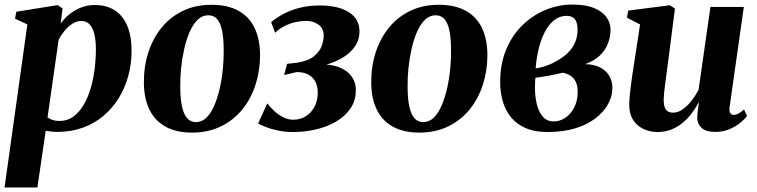

<svg xmlns="http://www.w3.org/2000/svg" viewBox="-23 -568 3320 842"><path d="M-3 254 97 -461 43 -486 48.5 -516.5 229.5 -545.5 251.5 -531 243 -464.5Q258 -486.5 280.8 -505Q303.5 -523.5 331.8 -534.8Q360 -546 393 -546Q443.5 -546 479.5 -523.2Q515.5 -500.5 534.8 -455.5Q554 -410.5 554 -344.5Q554 -289 540 -236.8Q526 -184.5 498.8 -139.5Q471.5 -94.5 431.8 -60.8Q392 -27 340.8 -8.2Q289.5 10.5 228 10.5Q216 10.5 203 9Q190 7.5 177.5 5.5L141 254ZM185.5 -53.5Q195 -46 207.8 -41.8Q220.5 -37.5 238 -37.5Q272.5 -37.5 298.5 -56.5Q324.5 -75.5 343.5 -107.5Q362.5 -139.5 374.5 -180.2Q386.5 -221 392 -265.8Q397.5 -310.5 397.5 -353.5Q397.5 -390 391 -417.5Q384.5 -445 370.5 -460.5Q356.5 -476 334 -476Q312.5 -476 293 -463Q273.5 -450 258.2 -430.8Q243 -411.5 234 -392.5Z M904 -547Q975 -547 1022.2 -521Q1069.5 -495 1093.2 -446Q1117 -397 1117.5 -327.5Q1117.5 -259 1097.8 -197.2Q1078 -135.5 1039.8 -88.2Q1001.5 -41 945.8 -13.8Q890 13.5 819 13.5Q749.5 13.5 702.5 -12.8Q655.5 -39 632 -88Q608.5 -137 608 -205Q607.5 -275.5 627.2 -337.2Q647 -399 685.2 -446.2Q723.5 -493.5 778.8 -520.2Q834 -547 904 -547ZM890.5 -501Q863.5 -501 843.2 -481Q823 -461 808.5 -427.5Q794 -394 784.8 -353Q775.5 -312 771.2 -269.2Q767 -226.5 767.5 -188.5Q767.5 -135.5 775 -101Q782.5 -66.5 797.8 -49.5Q813 -32.5 835.5 -32.5Q862.5 -32.5 882.8 -52.5Q903 -72.5 917.2 -106.2Q931.5 -140 940.8 -181Q950 -222 954.2 -265Q958.5 -308 958 -346Q958 -400 950.8 -434.2Q943.5 -468.5 928.8 -484.8Q914 -501 890.5 -501Z M1263.5 11Q1225.5 11 1194.5 4.2Q1163.5 -2.5 1141.5 -11.5Q1119.5 -20.5 1109 -26.5L1149 -114.5Q1164.5 -95 1182.5 -78.8Q1200.5 -62.5 1221 -52.8Q1241.5 -43 1263 -43Q1293.5 -43 1317.8 -58Q1342 -73 1356.2 -100Q1370.5 -127 1370.5 -162Q1370.5 -189.5 1360 -209.8Q1349.5 -230 1329 -241Q1308.5 -252 1278.5 -252L1223 -239L1236 -288L1280 -293Q1329.5 -301 1354.5 -321.8Q1379.5 -342.5 1388 -367.5Q1396.5 -392.5 1396.5 -412Q1396.5 -444 1373.2 -460.2Q1350 -476.5 1320 -476.5Q1300 -476.5 1275.8 -471.5Q1251.5 -466.5 1227.2 -455Q1203 -443.5 1183.5 -424L1166 -471Q1190.5 -491 1221.8 -507.8Q1253 -524.5 1292.8 -534.2Q1332.5 -544 1381 -544Q1459.5 -544 1506.5 -514.8Q1553.5 -485.5 1553.5 -430Q1553.5 -396 1536.5 -369Q1519.5 -342 1490.5 -322.2Q1461.5 -302.5 1425.8 -290.2Q1390 -278 1353.5 -274L1344.5 -281Q1405 -290.5 1448.2 -278.2Q1491.5 -266 1514.5 -238.2Q1537.5 -210.5 1537.5 -174Q1537.5 -126 1513.2 -91.2Q1489 -56.5 1449.2 -33.8Q1409.5 -11 1361 0Q1312.5 11 1263.5 11Z M1901 -547Q1972 -547 2019.2 -521Q2066.5 -495 2090.2 -446Q2114 -397 2114.5 -327.5Q2114.5 -259 2094.8 -197.2Q2075 -135.5 2036.8 -88.2Q1998.5 -41 1942.8 -13.8Q1887 13.5 1816 13.5Q1746.5 13.5 1699.5 -12.8Q1652.5 -39 1629 -88Q1605.5 -137 1605 -205Q1604.5 -275.5 1624.2 -337.2Q1644 -399 1682.2 -446.2Q1720.5 -493.5 1775.8 -520.2Q1831 -547 1901 -547ZM1887.5 -501Q1860.5 -501 1840.2 -481Q1820 -461 1805.5 -427.5Q1791 -394 1781.8 -353Q1772.5 -312 1768.2 -269.2Q1764 -226.5 1764.5 -188.5Q1764.5 -135.5 1772 -101Q1779.5 -66.5 1794.8 -49.5Q1810 -32.5 1832.5 -32.5Q1859.5 -32.5 1879.8 -52.5Q1900 -72.5 1914.2 -106.2Q1928.5 -140 1937.8 -181Q1947 -222 1951.2 -265Q1955.5 -308 1955 -346Q1955 -400 1947.8 -434.2Q1940.5 -468.5 1925.8 -484.8Q1911 -501 1887.5 -501Z M2378 11Q2322.5 11 2283.2 -5.8Q2244 -22.5 2219 -52.5Q2194 -82.5 2182.2 -122.2Q2170.5 -162 2170.5 -207.5Q2170.5 -288.5 2197.2 -351.8Q2224 -415 2269.5 -458.8Q2315 -502.5 2371.2 -525.2Q2427.5 -548 2486.5 -548Q2546.5 -548 2583.5 -532.2Q2620.5 -516.5 2637.5 -491.5Q2654.5 -466.5 2654.5 -438.5Q2654.5 -408 2643.5 -378.5Q2632.5 -349 2608 -325Q2583.5 -301 2542.5 -286.5Q2579.5 -286.5 2606.2 -273.5Q2633 -260.5 2647.8 -237.2Q2662.5 -214 2662.5 -182.5Q2662.5 -146 2643.8 -111.8Q2625 -77.5 2588.8 -49.5Q2552.5 -21.5 2499.5 -5.2Q2446.5 11 2378 11ZM2405 -35.5Q2432.5 -35.5 2456.2 -51.5Q2480 -67.5 2495 -96.5Q2510 -125.5 2510.5 -163Q2510.5 -192.5 2501.5 -210Q2492.5 -227.5 2477.5 -236.8Q2462.5 -246 2444.5 -249Q2435 -247 2424 -244.5Q2413 -242 2401.2 -239.5Q2389.5 -237 2377.5 -235Q2365 -233 2352 -230.8Q2339 -228.5 2325 -227Q2324 -217.5 2323.5 -206Q2323 -194.5 2323 -183.5Q2323 -144.5 2331.2 -110.8Q2339.5 -77 2357.8 -56.2Q2376 -35.5 2405 -35.5ZM2326 -268Q2343.5 -270.5 2359.2 -275.2Q2375 -280 2388.8 -285.8Q2402.5 -291.5 2413 -298Q2445 -314.5 2466.5 -335.5Q2488 -356.5 2499 -382.2Q2510 -408 2510 -437Q2510 -468.5 2498.5 -483.5Q2487 -498.5 2461.5 -498.5Q2432 -498.5 2408.2 -480.2Q2384.5 -462 2367.5 -430.2Q2350.5 -398.5 2340 -356.8Q2329.5 -315 2326 -268Z M2860.5 11Q2827.5 11 2799.5 -2Q2771.5 -15 2754.2 -41Q2737 -67 2736.5 -106Q2736.5 -122.5 2738.2 -143.5Q2740 -164.5 2743 -187.8Q2746 -211 2749.2 -234.2Q2752.5 -257.5 2756 -278L2784 -460.5L2726.5 -490.5L2732 -521.5L2914.5 -545L2937 -530.5L2905.5 -286.5Q2903 -265.5 2899.8 -242.5Q2896.5 -219.5 2893.8 -198Q2891 -176.5 2889.2 -159.5Q2887.5 -142.5 2887.5 -132.5Q2887.5 -112 2891.5 -99.2Q2895.5 -86.5 2904.8 -80.2Q2914 -74 2929 -74Q2950.5 -74 2971.2 -88.8Q2992 -103.5 3010 -126.8Q3028 -150 3040.5 -174L3092.5 -537.5H3239L3176.5 -98Q3174 -80 3179.8 -72Q3185.5 -64 3195 -64Q3204 -64 3214.5 -69.5Q3225 -75 3240 -88L3253 -59.5Q3244 -46.5 3224 -30Q3204 -13.5 3176 -1.5Q3148 10.5 3114 10.5Q3075 10.5 3056 -5.2Q3037 -21 3034.5 -47.5Q3034.5 -51.5 3035 -59.2Q3035.5 -67 3036.5 -76.8Q3037.5 -86.5 3039 -97Q3040.5 -107.5 3042 -116.5L3040 -117Q3027.5 -93.5 3010.2 -70.8Q2993 -48 2970.8 -29.5Q2948.5 -11 2921 0Q2893.5 11 2860.5 11Z"/></svg>

Font: Merriweather 72pt ExtraBold
Style: Italic
Weight: 800
Italic angle: -7.8°
Version: Version 2.101